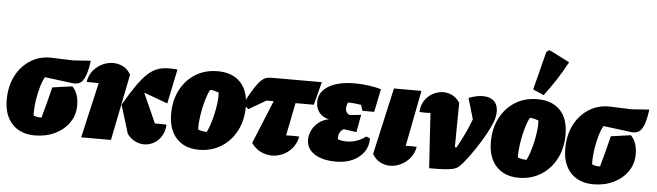

<svg xmlns="http://www.w3.org/2000/svg" viewBox="-51 -1035 4284 1252"><g transform="rotate(5 2091.5 -409.5)"><path d="M205 14Q111 14 57 -43.5Q3 -101 3 -202Q3 -291 38 -359Q73 -427 134.5 -465Q196 -503 274 -500L411 -495L527 -503Q518 -436 504.5 -402.5Q491 -369 474.5 -357.5Q458 -346 438 -346Q434 -346 429 -346Q424 -346 419 -347L239 -370Q225 -348 212.5 -306.5Q200 -265 192.5 -214.5Q185 -164 186 -116Q206 -104 239 -106Q252 -152 265 -201Q278 -250 292 -308L422 -326Q464 -284 464 -204Q464 -142 430 -92.5Q396 -43 337.5 -14.5Q279 14 205 14Z M508 0 591 -362Q566 -362 512 -363Q519 -407 544 -437.5Q569 -468 603.5 -484.5Q638 -501 674 -501Q709 -501 740 -485Q771 -469 790 -434L703 0ZM809 -49 752 -235Q797 -313 832.5 -364Q868 -415 900 -444.5Q932 -474 965.5 -486Q999 -498 1041 -498Q1065 -498 1095 -495L1048 -269L896 -325Q895 -324 894 -322L979 -132Q992 -132 1010 -132Q1028 -132 1055 -131Q1053 -87 1033.5 -55.5Q1014 -24 984 -7Q954 10 920 10Q891 10 861.5 -4Q832 -18 809 -49Z M1280 14Q1186 14 1132.5 -43.5Q1079 -101 1079 -204Q1079 -293 1115 -361.5Q1151 -430 1213.5 -468.5Q1276 -507 1357 -507Q1454 -507 1507 -451.5Q1560 -396 1560 -292Q1560 -203 1524 -134Q1488 -65 1424.5 -25.5Q1361 14 1280 14ZM1320 -106Q1331 -126 1341.5 -157.5Q1352 -189 1360.5 -226.5Q1369 -264 1373.5 -301.5Q1378 -339 1376 -369Q1363 -374 1348.5 -377.5Q1334 -381 1319 -382Q1304 -355 1290.5 -308Q1277 -261 1269.5 -210Q1262 -159 1263 -118Q1276 -112 1290 -109.5Q1304 -107 1320 -106Z M1578 -278 1541 -309Q1577 -379 1602 -417Q1627 -455 1645.5 -471.5Q1664 -488 1680.5 -491.5Q1697 -495 1716 -495H2040L2001 -344H1881L1838 -129Q1859 -130 1880.5 -130Q1902 -130 1924 -129Q1916 -85 1890 -53.5Q1864 -22 1829 -6Q1794 10 1756 10Q1719 10 1683 -7.5Q1647 -25 1622 -61L1738 -344H1691Z M2177 13Q2087 13 2035 -21Q1983 -55 1983 -114Q1983 -148 1999 -178.5Q2015 -209 2043.5 -230.5Q2072 -252 2107 -258Q2068 -265 2044.5 -293.5Q2021 -322 2021 -363Q2021 -430 2084 -468Q2147 -506 2255 -506Q2301 -506 2348.5 -499.5Q2396 -493 2428 -482L2397 -332H2320L2307 -370Q2260 -378 2222 -378Q2212 -358 2212 -339Q2212 -321 2221.5 -309.5Q2231 -298 2247 -298L2314 -305L2293 -190L2210 -202Q2172 -183 2177 -133Q2200 -124 2235 -124Q2302 -124 2359 -167L2385 -157Q2385 -106 2358.5 -68Q2332 -30 2285.5 -8.5Q2239 13 2177 13Z M2693 -129Q2686 -87 2661 -56Q2636 -25 2601 -8Q2566 9 2530 9Q2496 9 2465 -7Q2434 -23 2414 -58L2512 -495H2692L2621 -129Q2657 -131 2693 -129Z M2952 -148Q3007 -245 3042 -339L3002 -476Q3053 -496 3095 -496Q3142 -496 3167.5 -471.5Q3193 -447 3193 -403Q3193 -373 3179 -333Q3166 -299 3138.5 -249.5Q3111 -200 3076.5 -148.5Q3042 -97 3008 -56Q2992 -36 2977.5 -24Q2963 -12 2941 -6.5Q2919 -1 2882.5 1Q2846 3 2786 3L2763 -357Q2730 -354 2691 -357Q2693 -401 2714 -432.5Q2735 -464 2768 -481.5Q2801 -499 2836 -499Q2867 -499 2895.5 -484.5Q2924 -470 2944 -439L2941 -148Z M3373 14Q3279 14 3225.5 -43.5Q3172 -101 3172 -204Q3172 -293 3208 -361.5Q3244 -430 3306.5 -468.5Q3369 -507 3450 -507Q3547 -507 3600 -451.5Q3653 -396 3653 -292Q3653 -203 3617 -134Q3581 -65 3517.5 -25.5Q3454 14 3373 14ZM3413 -106Q3424 -126 3434.5 -157.5Q3445 -189 3453.5 -226.5Q3462 -264 3466.5 -301.5Q3471 -339 3469 -369Q3456 -374 3441.5 -377.5Q3427 -381 3412 -382Q3397 -355 3383.5 -308Q3370 -261 3362.5 -210Q3355 -159 3356 -118Q3369 -112 3383 -109.5Q3397 -107 3413 -106ZM3488 -537 3417 -568 3481 -819 3500 -833 3635 -765Q3571 -645 3488 -537Z M3861 14Q3767 14 3713 -43.5Q3659 -101 3659 -202Q3659 -291 3694 -359Q3729 -427 3790.5 -465Q3852 -503 3930 -500L4067 -495L4183 -503Q4174 -436 4160.5 -402.5Q4147 -369 4130.5 -357.5Q4114 -346 4094 -346Q4090 -346 4085 -346Q4080 -346 4075 -347L3895 -370Q3881 -348 3868.5 -306.5Q3856 -265 3848.5 -214.5Q3841 -164 3842 -116Q3862 -104 3895 -106Q3908 -152 3921 -201Q3934 -250 3948 -308L4078 -326Q4120 -284 4120 -204Q4120 -142 4086 -92.5Q4052 -43 3993.5 -14.5Q3935 14 3861 14Z"/></g></svg>

Font: Piazzolla Black
Style: Italic
Weight: 900
Italic angle: -11.3°
Designer: Juan Pablo del Peral
Foundry: Huerta Tipografica
Version: Version 1.330